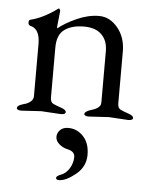

<svg xmlns="http://www.w3.org/2000/svg" viewBox="-51 -473 630 792"><g transform="rotate(5 263.5 -77.5)"><path d="M223.1 274.9Q210 274.9 210 266.6Q210 258.8 230.5 251Q251 243.2 264.2 220.7Q277.3 198.2 277.3 174.8Q277.3 151.4 247.1 145Q228 141.1 212.4 127.9Q196.8 114.3 196.8 97.7Q196.8 81.1 209.5 68.8Q222.2 56.6 243.2 57.1Q279.3 57.1 305.2 85Q331.1 112.3 331.1 161.1Q331.1 210 291.5 242.2Q252 274.4 223.1 274.9ZM326.2 -23.9Q327.1 -23.9 330.1 -24.9Q363.3 -34.7 368.2 -51.8Q369.1 -56.6 369.1 -62V-272Q369.1 -314.9 344.2 -339.8Q319.3 -365.2 270.5 -365.2Q221.7 -365.2 191.4 -344.2Q160.2 -323.2 160.2 -268.1V-62Q160.2 -42 172.9 -36.1Q185.5 -30.3 205.6 -23.4Q226.1 -16.6 226.1 -6.8Q226.1 2.9 206.1 2.9L125 -2L43.9 2.9Q23.9 2.9 23.9 -6.3Q23.9 -15.6 40.5 -21.5Q57.1 -27.3 59.6 -27.3Q62 -28.3 69.8 -32.2Q89.8 -43 89.8 -62V-276.9Q89.8 -340.8 48.8 -349.1Q41 -351.6 41 -362.3Q41 -373 47.9 -374Q99.6 -386.2 158.2 -429.2Q159.2 -430.2 161.6 -430.2Q164.1 -430.2 167 -420.9L160.2 -356Q160.2 -349.1 161.1 -348.1Q189 -371.1 236.3 -392.6Q284.2 -414.1 329.1 -414.1Q374 -414.1 406.7 -374Q439.5 -334 439 -274.9V-62Q439 -42 451.7 -36.1Q463.9 -30.3 484.4 -23.4Q504.9 -16.6 504.9 -6.8Q504.9 2.9 484.9 2.9L404.8 -2L323.2 2.9Q303.2 2.9 303.2 -6.3Q303.2 -15.6 326.2 -23.9Z"/></g></svg>

Font: EBGaramond
Style: Regular
Weight: 400
Version: Version 000.012g